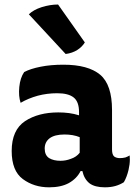

<svg xmlns="http://www.w3.org/2000/svg" viewBox="-20 -801 595 841"><path d="M340.8 -51.8Q348.6 -16.6 372.1 2Q395.5 19.5 439.5 19.5Q464.8 19.5 485.4 13.7Q505.9 7.8 522.5 -2.9Q535.2 -24.4 543 -56.6Q548.8 -81.1 548.8 -102.5Q548.8 -111.3 547.9 -120.1Q540 -115.2 529.3 -111.3Q517.6 -108.4 504.9 -108.4Q490.2 -108.4 480.5 -115.2Q470.7 -123 470.7 -146.5Q470.7 -204.1 470.7 -319.3Q470.7 -429.7 418.9 -473.6Q366.2 -517.6 257.8 -517.6Q202.1 -517.6 158.2 -508.8Q113.3 -500 85.9 -485.4Q68.4 -460 64.5 -419.9Q60.5 -379.9 70.3 -350.6Q103.5 -370.1 145.5 -381.8Q186.5 -392.6 230.5 -392.6Q279.3 -392.6 302.7 -374Q326.2 -355.5 326.2 -309.6Q326.2 -305.7 326.2 -295.9Q304.7 -302.7 282.2 -305.7Q259.8 -308.6 235.4 -308.6Q148.4 -308.6 89.8 -270.5Q31.2 -231.4 31.2 -139.6Q31.2 -52.7 80.1 -16.6Q128.9 19.5 195.3 19.5Q247.1 19.5 281.2 1Q316.4 -18.6 333 -51.8Q335.9 -51.8 340.8 -51.8ZM329.1 -131.8Q314.5 -113.3 291 -105.5Q268.6 -96.7 245.1 -96.7Q214.8 -96.7 195.3 -108.4Q175.8 -121.1 175.8 -150.4Q175.8 -178.7 197.3 -195.3Q219.7 -211.9 262.7 -211.9Q281.2 -211.9 297.9 -209Q314.5 -206.1 329.1 -200.2Q329.1 -177.7 329.1 -131.8ZM351.6 -615.2Q322.3 -656.2 234.4 -781.2Q199.2 -781.2 162.1 -769.5Q126 -757.8 106.4 -738.3Q160.2 -679.7 267.6 -564.5Q296.9 -568.4 318.4 -582Q339.8 -595.7 351.6 -615.2Z"/></svg>

Font: cl
Style: Bold
Weight: 400
Designer: Mitja Miklavcic
Version: Version 7.504; 2011; Build 1021